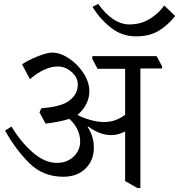

<svg xmlns="http://www.w3.org/2000/svg" viewBox="-20 -932 916 982"><path d="M6 0ZM809 -582H698V30H683L620 -6V-259H618Q584 -241 549 -241Q490 -241 431 -285L428 -283Q460 -235 460 -177Q460 -111 417 -69.5Q374 -28 304 -28Q200 -28 130 -97.5Q60 -167 6 -264L39 -285Q82 -211 144.5 -155Q207 -99 271 -99Q323 -99 356.5 -131Q390 -163 390 -209Q390 -241 375 -271.5Q360 -302 334 -324Q281 -307 213 -300L182 -357L191 -378Q280 -385 322 -409Q348 -425 363 -447Q378 -469 378 -502Q377 -537 345.5 -564.5Q314 -592 276 -592Q209 -592 133 -527L93 -603Q121 -623 171 -643Q221 -663 247 -663Q288 -663 332.5 -633.5Q377 -604 407 -558Q437 -512 437 -465Q437 -432 421.5 -400.5Q406 -369 376 -344Q405 -329 442 -318.5Q479 -308 512 -308Q544 -308 570 -317.5Q596 -327 620 -345V-580H479L452 -631V-645H781L809 -593ZM676 -746Q603 -746 546.5 -791Q490 -836 453 -897L482 -912Q557 -808 641 -807Q701 -807 747 -836Q793 -865 820 -904L876 -850Q837 -801 790 -773.5Q743 -746 676 -746Z"/></svg>

Font: Grenzecho Serif
Style: Serif-Regular
Weight: 400
Designer: Dan Reynolds
Foundry: Dan Reynolds
Version: Version 1.001; ttfautohint (v1.1) -l 5 -r 5 -G 72 -x 0 -D la